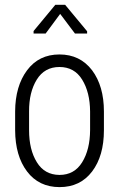

<svg xmlns="http://www.w3.org/2000/svg" viewBox="-20 -763 493 793"><path d="M100.1 -225.1Q100.1 -144.5 132.3 -92.8Q164.1 -41 225.6 -40.5Q287.1 -40.5 319.3 -92.8Q351.6 -145 352.1 -225.1V-302.7Q351.6 -381.8 319.3 -434.1Q287.1 -486.3 225.6 -486.3Q164.1 -486.3 131.8 -434.1Q99.6 -381.8 100.1 -302.7ZM42.5 -302.7Q43 -407.2 91.8 -472.7Q140.6 -538.1 225.6 -538.1Q310.5 -538.1 360.4 -472.7Q409.2 -407.2 409.2 -302.7V-225.1Q409.2 -119.1 360.4 -54.7Q311.5 9.8 226.1 9.8Q140.6 9.8 91.8 -54.7Q43 -119.1 42.5 -225.1ZM339.8 -624.5H289.6L228.5 -705.6L168.5 -624.5H118.7V-634.8L208.5 -743.2H249L339.8 -633.8Z"/></svg>

Font: RobotoCondensed-Light
Style: Light
Weight: 300
Designer: Google
Version: Version 1.200311; 2013